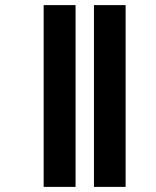

<svg xmlns="http://www.w3.org/2000/svg" viewBox="-20 -682 612 752"><path d="M151 -662H276V50H151ZM348 -662H472V50H348Z"/></svg>

Font: Noto Sans Sinhala ExtraBold
Style: Regular
Weight: 800
Designer: Jelle Bosma - Monotype Design Team
Foundry: Monotype Imaging Inc.
Version: Version 2.006; ttfautohint (v1.8.4.7-5d5b)